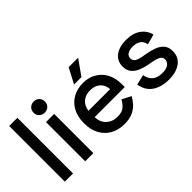

<svg xmlns="http://www.w3.org/2000/svg" viewBox="-43 -1197 1708 1708"><g transform="rotate(-45 810.5 -343.0)"><path d="M76 0V-700H179V0Z M332 0V-493H435V0ZM384 -560Q354 -560 333.5 -579.5Q313 -599 313 -630Q313 -661 333.5 -680.5Q354 -700 384 -700Q415 -700 435 -680.5Q455 -661 455 -630Q455 -599 435 -579.5Q415 -560 384 -560Z M814 14Q739 14 683 -17.5Q627 -49 595.5 -106.5Q564 -164 564 -240V-252Q564 -329 595 -386.5Q626 -444 681.5 -475.5Q737 -507 810 -507Q881 -507 934.5 -475.5Q988 -444 1018 -388Q1048 -332 1048 -257V-218H669Q671 -153 712.5 -114.5Q754 -76 816 -76Q874 -76 903.5 -102Q933 -128 949 -162L1034 -118Q1020 -90 993.5 -59Q967 -28 924 -7Q881 14 814 14ZM670 -297H943Q939 -353 903 -384.5Q867 -416 809 -416Q751 -416 714.5 -384.5Q678 -353 670 -297ZM745 -553 820 -696H939L838 -553Z M1374 14Q1280 14 1218 -28Q1156 -70 1142 -155L1238 -178Q1246 -137 1265 -113Q1284 -89 1312.5 -79Q1341 -69 1374 -69Q1423 -69 1449.5 -88Q1476 -107 1476 -137Q1476 -167 1451 -181Q1426 -195 1377 -204L1343 -210Q1293 -219 1252 -236Q1211 -253 1187 -283Q1163 -313 1163 -360Q1163 -430 1215 -468.5Q1267 -507 1353 -507Q1436 -507 1489.5 -469.5Q1543 -432 1559 -368L1463 -341Q1454 -386 1425 -404.5Q1396 -423 1353 -423Q1311 -423 1287 -407.5Q1263 -392 1263 -364Q1263 -334 1286.5 -320Q1310 -306 1350 -299L1385 -293Q1438 -284 1482 -268Q1526 -252 1551.5 -222Q1577 -192 1577 -142Q1577 -68 1522 -27Q1467 14 1374 14Z"/></g></svg>

Font: Space Grotesk Light Medium
Style: Regular
Weight: 500
Version: Version 2.000